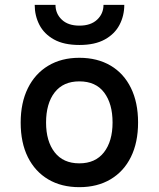

<svg xmlns="http://www.w3.org/2000/svg" viewBox="-20 -762 656 794"><path d="M308 12Q234 12 179.5 -20.2Q125 -52.5 95.2 -112.2Q65.5 -172 65.5 -255Q65.5 -337 95.2 -397.2Q125 -457.5 179.5 -490.2Q234 -523 308 -523Q382.5 -523 437.2 -490.8Q492 -458.5 521.5 -398.2Q551 -338 551 -255.5Q551 -173 521.5 -113Q492 -53 437.2 -20.5Q382.5 12 308 12ZM308 -86.5Q374.5 -86.5 410 -132.2Q445.5 -178 445.5 -255.5Q445.5 -333 410.8 -379.2Q376 -425.5 308 -425.5Q241.5 -425.5 206 -379.8Q170.5 -334 170.5 -255Q170.5 -178 206 -132.2Q241.5 -86.5 308 -86.5ZM308.5 -576Q244 -576 203.2 -598.8Q162.5 -621.5 143 -659.2Q123.5 -697 123.5 -742H209.5Q209.5 -705.5 235.5 -680.8Q261.5 -656 308.5 -656Q355.5 -656 381.8 -680.8Q408 -705.5 408 -742H494Q494 -697 474.2 -659.2Q454.5 -621.5 413.5 -598.8Q372.5 -576 308.5 -576Z"/></svg>

Font: Overpass Mono Light SemiBold
Style: Regular
Weight: 600
Monospace: yes
Version: Version 4.000